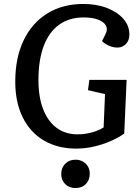

<svg xmlns="http://www.w3.org/2000/svg" viewBox="-20 -736 701 969"><path d="M619 -333 607 -62Q578 -41 537.5 -23.5Q497 -6 452.5 4Q408 14 365 14Q271 14 201.5 -27Q132 -68 94.5 -144Q57 -220 57 -324Q57 -444 99 -532Q141 -620 218.5 -668Q296 -716 401 -716Q468 -716 520.5 -695.5Q573 -675 603 -640.5Q633 -606 633 -562Q633 -532 615.5 -514Q598 -496 573 -496Q551 -496 530.5 -505Q510 -514 495 -528L513 -565Q525 -588 514.5 -607Q504 -626 475 -637Q446 -648 402 -648Q329 -648 278 -611Q227 -574 200.5 -503.5Q174 -433 174 -332Q174 -246 198 -184.5Q222 -123 266 -90.5Q310 -58 371 -58Q408 -58 443 -67.5Q478 -77 503 -93L510 -261L424 -281L431 -333ZM289 142Q289 111 309 90.5Q329 70 361 70Q382 70 398.5 79.5Q415 89 424 104.5Q433 120 433 141Q433 172 413.5 192.5Q394 213 361 213Q329 213 309 193Q289 173 289 142Z"/></svg>

Font: Literata Medium
Style: Italic
Weight: 500
Italic angle: -2°
Designer: Latin by Veronika Burian and Jose Scaglione. Greek by Irene Vlachou. Cyrillic by Vera Evstafieva
Foundry: TypeTogether
Version: Version 3.103;gftools[0.9.29]